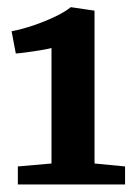

<svg xmlns="http://www.w3.org/2000/svg" viewBox="-20 -924 364 522"><path d="M120 -479.5V-793.5Q109 -790.5 89.2 -787.2Q69.5 -784 50.5 -781.5Q31.5 -779 23 -778.5L11.5 -839Q40 -844.5 71 -855Q102 -865.5 129.2 -878.5Q156.5 -891.5 172.5 -904.5L237 -895V-479.5L320 -471.5V-422.5H28.5V-471.5Z"/></svg>

Font: Merriweather 28pt ExtraBold
Style: Regular
Weight: 800
Version: Version 2.100